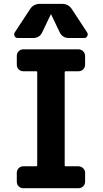

<svg xmlns="http://www.w3.org/2000/svg" viewBox="-20 -990 540 1010"><path d="M358.4 -941.4 438.5 -819.3Q444.3 -809.6 439 -799.8Q433.6 -790 422.9 -790H342.8Q307.6 -790 293 -822.3L249 -914.1Q249 -915 248 -915Q247.1 -915 247.1 -914.1L203.1 -822.3Q189.5 -790 153.3 -790H73.2Q62.5 -790 57.1 -799.3Q51.8 -808.6 57.6 -819.3L137.7 -941.4Q156.2 -970.7 193.4 -969.7H302.7Q339.8 -970.7 358.4 -941.4ZM392.6 -730.5Q407.2 -730.5 417.5 -720.2Q427.7 -710 427.7 -695.3V-650.4Q427.7 -635.7 418 -625.5Q408.2 -615.2 392.6 -615.2H325.2Q320.3 -615.2 320.3 -610.4V-120.1Q320.3 -115.2 325.2 -115.2H392.6Q407.2 -115.2 417.5 -105Q427.7 -94.7 427.7 -80.1V-35.2Q427.7 -20.5 418 -10.3Q408.2 0 392.6 0H102.5Q87.9 0 78.1 -9.8Q68.4 -19.5 68.4 -35.2V-80.1Q68.4 -94.7 78.1 -105Q87.9 -115.2 102.5 -115.2H170.9Q175.8 -115.2 175.8 -120.1V-610.4Q175.8 -615.2 170.9 -615.2H102.5Q87.9 -615.2 78.1 -625Q68.4 -634.8 68.4 -650.4V-695.3Q68.4 -710 78.1 -720.2Q87.9 -730.5 102.5 -730.5Z"/></svg>

Font: Rounded-L Mgen+ 1m bold
Style: Bold
Weight: 700
Designer: [Source Han Sans]
Ryoko NISHIZUKA  (kana & ideographs); Paul D. Hunt (Latin, Greek & Cyrillic); Wenlong ZHANG  (bopomofo
Version: Version 1.059.20150602